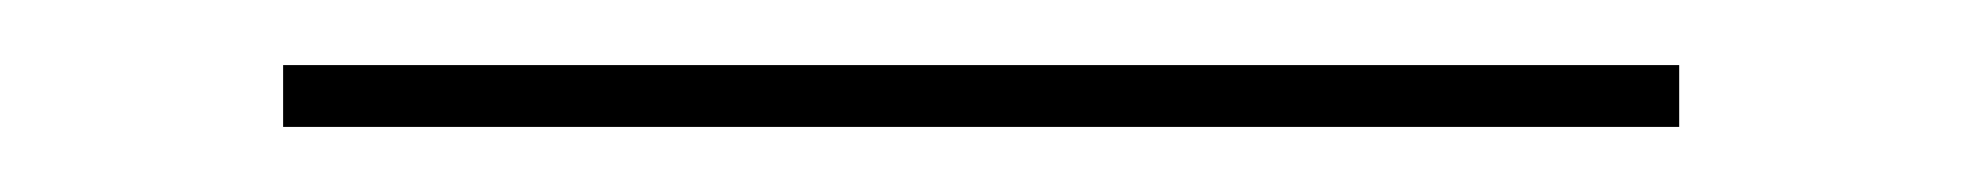

<svg xmlns="http://www.w3.org/2000/svg" viewBox="-20 11 603 59"><path d="M67 50V31H496V50Z"/></svg>

Font: DM Sans 11pt Thin
Style: Regular
Weight: 250
Version: Version 4.004;gftools[0.9.30]